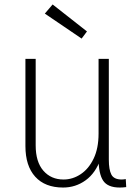

<svg xmlns="http://www.w3.org/2000/svg" viewBox="-20 -833 610 861"><path d="M346 -660 181 -772 216 -813 370 -692ZM422 -122H432Q409 -57 364 -24.5Q319 8 263 8Q182 8 138 -40.5Q94 -89 94 -178V-569H140V-181Q140 -107 174.5 -67.5Q209 -28 265 -28Q306 -28 342 -52Q378 -76 400 -122Q422 -168 422 -234V-569H468V-117Q468 -72 479.5 -50Q491 -28 526 -28Q530 -28 534.5 -28.5Q539 -29 544 -30L546 6Q538 7 531 7.5Q524 8 517 8Q463 8 442.5 -23Q422 -54 422 -122Z"/></svg>

Font: Yaldevi ExtraLight
Style: Regular
Weight: 200
Designer: Sol Matas, Rajitha Manaperi, Kosala Senevirathne
Foundry: Mooniak
Version: Version 1.100